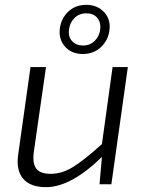

<svg xmlns="http://www.w3.org/2000/svg" viewBox="-20 -761 603 793"><path d="M322 -538Q276 -538 249 -568Q222 -598 227 -642Q232 -684 261.5 -712.5Q291 -741 336 -741Q382 -741 410 -711Q438 -681 432 -636Q427 -595 397 -566.5Q367 -538 322 -538ZM265 -638Q261 -609 278 -591Q295 -573 323 -573Q352 -573 371.5 -592.5Q391 -612 394 -641Q397 -669 381.5 -687.5Q366 -706 337 -706Q307 -706 287.5 -686.5Q268 -667 265 -638ZM508 -484 440 0H391L401 -113Q273 12 170 12Q105 12 75.5 -23Q46 -58 55 -122L106 -484H170L120 -136Q113 -87 129.5 -65Q146 -43 190 -43Q236 -43 282 -71.5Q328 -100 401 -166L445 -484Z"/></svg>

Font: Exo 2.0 Light
Style: Italic
Weight: 300
Italic angle: -8°
Designer: Natanael Gama
Version: Version 1.001;PS 001.001;hotconv 1.0.70;makeotf.lib2.5.58329